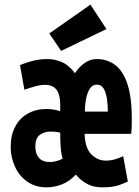

<svg xmlns="http://www.w3.org/2000/svg" viewBox="-20 -794 600 826"><path d="M181 12Q131 12 96 -13.5Q61 -39 43.5 -79Q26 -119 26 -162Q26 -213 45.5 -249.5Q65 -286 100 -305.5Q135 -325 179 -325Q193 -325 208 -323Q223 -321 239 -316V-342Q239 -375 231 -394Q223 -413 208.5 -421Q194 -429 174 -429Q155 -429 133 -423Q111 -417 85 -408L66 -514Q86 -522 105.5 -528Q125 -534 144.5 -537Q164 -540 183 -540Q217 -540 248 -526Q279 -512 302 -479Q322 -508 345.5 -524Q369 -540 396 -540Q440 -540 474 -515.5Q508 -491 527.5 -434.5Q547 -378 547 -282Q547 -269 546.5 -249Q546 -229 544 -218H344Q346 -157 373 -130Q400 -103 435 -103Q455 -103 474.5 -108.5Q494 -114 510 -122L530 -13Q513 -5 496.5 1Q480 7 461.5 9.5Q443 12 420 12Q381 12 353.5 -3.5Q326 -19 306 -43Q280 -14 247 -1Q214 12 181 12ZM194 -97Q207 -97 221 -100.5Q235 -104 249 -111Q242 -140 240.5 -169Q239 -198 239 -223Q229 -226 218.5 -227Q208 -228 198 -228Q170 -228 151 -213.5Q132 -199 132 -164Q132 -133 147.5 -115Q163 -97 194 -97ZM345 -314H444Q444 -343 440 -369.5Q436 -396 426 -413Q416 -430 396 -430Q377 -430 366 -412Q355 -394 350 -367.5Q345 -341 345 -314ZM243 -575 192 -650 369 -774 438 -669Z"/></svg>

Font: Ubuntu Sans Mono
Style: Bold
Weight: 700
Monospace: yes
Designer: Dalton Maag Ltd
Foundry: Dalton Maag Ltd
Version: Version 1.006